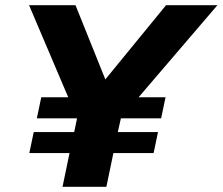

<svg xmlns="http://www.w3.org/2000/svg" viewBox="-20 -720 858 740"><path d="M221 0 248 -130H93L110 -211H266L277 -264H122L139 -345H243L92 -700H271L386 -414L620 -700H818L514 -345H618L601 -264H446L434 -211H589L572 -130H417L390 0Z"/></svg>

Font: Red Hat Text VF
Style: Italic
Weight: 300
Italic angle: -12°
Designer: Pentagram, MCKL
Foundry: Pentagram, MCKL
Version: Version 1.023